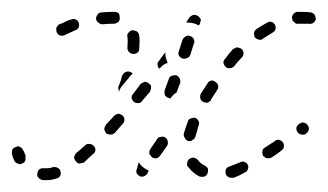

<svg xmlns="http://www.w3.org/2000/svg" viewBox="-30 -294 553 324"><path d="M66 7Q70 6 72 2Q73 -2 72 -5Q72 -7 70 -9Q69 -10 67 -11Q65 -12 63 -12Q62 -13 60 -12Q54 -10 49 -10Q46 -10 44 -10Q42 -10 40 -10Q38 -9 36 -8Q35 -7 34 -5Q33 -3 33 -1Q32 3 35 6Q38 9 42 10Q45 10 49 10Q57 10 66 7ZM388 -8Q390 -12 388 -16Q387 -18 386 -19Q384 -20 382 -21Q380 -22 378 -21Q376 -21 375 -20Q365 -16 357 -13Q353 -12 351 -8Q350 -4 351 -1Q351 1 353 3Q354 4 356 5Q358 6 360 6Q362 6 364 6Q373 3 383 -3Q387 -4 388 -8ZM315 4Q319 2 320 -1Q321 -3 321 -5Q321 -7 321 -9Q320 -11 319 -12Q317 -14 315 -15Q308 -18 304 -24Q301 -27 297 -28Q293 -28 290 -26Q288 -25 287 -23Q286 -21 286 -19Q285 -17 286 -15Q286 -13 288 -12Q295 -2 307 4Q311 5 315 4ZM201 -1Q203 2 207 4Q209 4 211 4Q213 4 214 3Q216 2 217 1Q219 -1 219 -2L221 -6Q217 -8 214 -10Q208 -14 205 -19Q205 -19 204 -20L201 -9Q199 -5 201 -1ZM9 -40Q8 -44 4 -46Q1 -48 -3 -46Q-7 -45 -9 -42Q-10 -39 -10 -35Q-10 -34 -9 -31Q-8 -27 -6 -23Q-4 -19 0 -18Q4 -16 7 -18Q9 -19 11 -20Q12 -22 13 -24Q13 -24 13 -25Q13 -26 13 -27Q13 -28 13 -29Q13 -30 13 -32Q12 -34 10 -39Q10 -40 9 -40ZM131 -41Q131 -45 128 -48Q125 -51 121 -51Q117 -52 114 -49Q106 -42 99 -36Q96 -33 95 -29Q95 -25 98 -22Q99 -20 101 -19Q102 -18 104 -18Q106 -18 108 -19Q110 -19 112 -20Q119 -27 127 -34Q131 -37 131 -41ZM447 -42Q449 -44 449 -46Q449 -48 449 -50Q449 -52 447 -54Q445 -57 441 -58Q437 -59 434 -56Q425 -50 417 -45Q413 -43 413 -39Q412 -35 414 -31Q415 -30 417 -29Q418 -27 420 -27Q422 -27 424 -27Q426 -27 428 -28Q436 -33 445 -40Q446 -41 447 -42ZM253 -56Q252 -60 249 -62Q246 -64 241 -63Q237 -63 235 -59L224 -43Q223 -41 222 -39Q222 -37 222 -35Q222 -33 224 -32Q225 -30 226 -29Q230 -26 234 -27Q238 -28 240 -31L252 -48Q254 -51 253 -56ZM282 -61Q284 -57 288 -56Q290 -56 292 -56Q294 -57 295 -58Q297 -59 298 -60Q299 -62 300 -64Q302 -72 305 -82Q306 -84 306 -86Q306 -88 305 -90Q304 -91 303 -93Q301 -94 300 -95Q296 -96 292 -94Q288 -93 287 -89Q283 -78 280 -68Q280 -64 282 -61ZM491 -75Q492 -79 489 -83Q487 -86 483 -87Q479 -88 475 -85Q471 -82 470 -78Q470 -74 472 -71Q475 -67 479 -67Q483 -66 486 -68L487 -69Q490 -71 491 -75ZM180 -92Q180 -96 177 -99Q173 -102 169 -102Q165 -101 162 -98Q156 -91 149 -84Q148 -82 147 -80Q146 -78 146 -76Q146 -74 147 -73Q148 -71 149 -69Q152 -67 157 -67Q161 -67 164 -70Q170 -77 177 -85Q180 -88 180 -92ZM225 -147Q225 -151 221 -153Q220 -155 218 -155Q216 -156 214 -156Q212 -155 210 -154Q209 -154 207 -152L195 -136Q192 -133 192 -129Q193 -125 196 -122Q199 -120 203 -120Q208 -120 210 -124L223 -139Q225 -143 225 -147ZM308 -128Q309 -124 313 -122Q315 -121 317 -121Q319 -120 320 -121Q322 -121 324 -123Q326 -124 326 -126Q331 -134 337 -143Q339 -146 338 -150Q337 -154 333 -156Q332 -157 330 -158Q328 -158 326 -158Q324 -157 322 -156Q321 -155 320 -153Q314 -144 309 -136Q307 -132 308 -128ZM248 -134Q247 -138 248 -142L255 -161Q255 -163 257 -164Q258 -166 260 -166Q262 -167 264 -167Q266 -167 268 -167Q271 -165 273 -162Q275 -158 274 -154L268 -138Q263 -135 259 -130Q258 -129 258 -128Q257 -128 256 -128Q255 -129 254 -129Q250 -130 248 -134ZM176 -166Q178 -170 181 -172Q185 -174 189 -173Q190 -173 191 -172Q193 -171 194 -170Q192 -168 190 -166L177 -150Q173 -146 171 -140Q171 -139 171 -139Q170 -141 170 -143Q169 -146 170 -148Q174 -157 176 -166ZM238 -191 249 -206Q249 -205 249 -203Q249 -197 252 -191Q252 -189 253 -188Q252 -187 250 -187Q244 -184 240 -179Q239 -178 239 -178Q236 -181 236 -184Q235 -188 238 -191ZM347 -188Q348 -184 351 -181Q352 -180 354 -179Q356 -179 358 -179Q360 -179 362 -180Q364 -181 365 -182Q371 -190 378 -197Q381 -200 381 -204Q381 -208 378 -211Q376 -213 374 -213Q372 -214 370 -214Q368 -214 367 -213Q365 -212 363 -211Q356 -203 350 -195Q347 -192 347 -188ZM272 -200Q274 -197 278 -195Q280 -195 282 -195Q284 -195 285 -196Q287 -196 289 -198Q290 -199 291 -201L297 -220Q299 -224 297 -228Q295 -232 291 -233Q289 -234 287 -234Q285 -233 284 -233Q282 -232 280 -230Q279 -229 278 -227L272 -208Q270 -204 272 -200ZM188 -206Q191 -203 195 -203Q199 -203 202 -205Q205 -208 205 -212Q206 -224 205 -234Q204 -239 201 -241Q197 -243 193 -243Q189 -242 187 -239Q184 -236 185 -232Q186 -224 185 -213Q185 -209 188 -206ZM400 -242Q399 -241 399 -239Q398 -237 399 -235Q399 -233 400 -231Q403 -228 407 -227Q411 -226 414 -229Q422 -234 430 -239Q434 -241 435 -245Q436 -249 434 -252Q433 -254 432 -255Q430 -257 428 -257Q426 -258 424 -257Q423 -257 421 -256Q412 -251 403 -245Q401 -244 400 -242ZM97 -243Q101 -244 103 -248Q104 -252 103 -256Q102 -257 101 -259Q100 -260 98 -261Q96 -262 94 -262Q92 -262 90 -261Q82 -259 76 -255Q72 -254 70 -253Q68 -252 67 -250Q66 -249 65 -247Q65 -245 65 -243Q65 -241 66 -239Q68 -235 72 -234Q76 -233 80 -235Q81 -236 84 -237Q90 -240 97 -243ZM297 -269Q301 -269 304 -267Q306 -266 307 -264Q308 -263 309 -261Q309 -259 308 -257Q308 -255 307 -253L305 -251Q302 -253 299 -254Q293 -256 287 -256Q286 -256 284 -256L290 -265Q293 -268 297 -269ZM471 -274Q467 -273 465 -270Q462 -267 463 -263Q463 -259 467 -256Q470 -253 474 -254Q478 -254 480 -254Q486 -254 491 -254Q493 -253 495 -254Q497 -254 498 -255Q500 -256 501 -258Q502 -259 503 -261Q503 -265 501 -269Q499 -272 495 -273Q488 -274 480 -274Q476 -274 471 -274ZM166 -255Q168 -256 170 -257Q171 -259 172 -261Q172 -263 172 -265Q172 -269 170 -272Q167 -274 162 -274Q152 -274 141 -273Q137 -273 135 -270Q132 -266 132 -262Q133 -258 136 -256Q139 -253 143 -253Q153 -254 163 -254Q165 -254 166 -255Z"/></svg>

Font: FRB American Cursive Dashed Light
Style: Italic
Weight: 300
Italic angle: -25°
Version: Version 2.0;Modular Font Editor K font №1